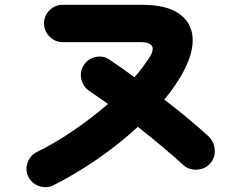

<svg xmlns="http://www.w3.org/2000/svg" viewBox="-20 -747 1040 798"><path d="M202 23Q174 37 143 26.5Q112 16 98 -12Q84 -41 94.5 -71Q105 -101 133 -115Q210 -153 286 -205Q362 -257 429 -315Q407 -330 387.5 -344Q368 -358 351 -369Q325 -387 318 -418Q311 -449 328 -476Q345 -503 377 -510Q409 -517 435 -499Q459 -483 485.5 -464.5Q512 -446 539 -426Q557 -446 572 -466.5Q587 -487 600 -506Q642 -572 563 -572H240Q209 -572 186 -595Q163 -618 163 -650Q163 -682 186 -704.5Q209 -727 240 -727H571Q670 -727 723 -691Q776 -655 780.5 -591Q785 -527 739 -443Q724 -416 705 -388.5Q686 -361 663 -333Q719 -290 767.5 -249.5Q816 -209 847 -180Q870 -158 872.5 -125Q875 -92 854 -68Q833 -44 799 -42Q765 -40 742 -61Q705 -95 655.5 -136.5Q606 -178 553 -220Q475 -148 383.5 -85Q292 -22 202 23Z"/></svg>

Font: Zen Maru Gothic Black
Style: Regular
Weight: 900
Designer: Yoshimichi Ohira
Foundry: Positype
Version: Version 1.001